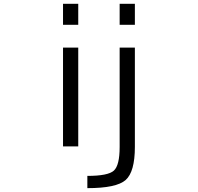

<svg xmlns="http://www.w3.org/2000/svg" viewBox="-20 -770 1040 1010"><path d="M609.4 -639.6V-750H689.5V-639.6ZM609.4 -519.5H689.5V2.9Q689.5 133.8 641.1 176.8Q592.8 219.7 439.5 219.7V155.3Q548.8 155.3 579.1 127.4Q609.4 99.6 609.4 2.9ZM311.5 -639.6V-750H391.6V-639.6ZM311.5 0V-519.5H391.6V0Z"/></svg>

Font: GenEi Gothic M SemiLight
Style: Regular
Weight: 350
Designer: o_tamon (Modified); [Source Han Sans]
Ryoko NISHIZUKA  (kana & ideographs); Paul D. Hunt (Latin, Greek & Cyrillic); Wenl
Version: Version 1.1a;Original Version 1.004